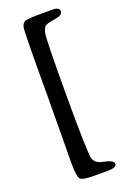

<svg xmlns="http://www.w3.org/2000/svg" viewBox="-168 -794 672 1003"><g transform="rotate(-20 168.5 -293.0)"><path d="M179.2 -737.8H265.1Q302.2 -737.8 302.2 -715.8Q302.2 -696.3 270.5 -689Q262.2 -687 240 -683.3Q217.8 -679.7 206.1 -673.8Q194.3 -668 186.8 -637.5Q179.2 -606.9 179.2 -288.1Q179.2 30.8 189 61.3Q198.7 91.8 238.3 99.1Q297.4 110.4 297.4 131.3Q297.4 152.3 245.6 152.3H171.9Q108.4 152.3 95.5 138.9Q82.5 125.5 82.5 41.5V4.9L83 -7.3Q83 -19.5 83 -31.7L83.5 -43.9V-67.9L84 -105V-141.6L84.5 -178.7Q84.5 -197.3 84.5 -215.8L85 -252.4V-277.3L85.4 -301.8Q85.4 -677.7 90.6 -701.2Q95.7 -724.6 109.9 -731.2Q124 -737.8 179.2 -737.8Z"/></g></svg>

Font: Averia Serif Libre
Style: Regular
Weight: 400
Version: Version 1.002